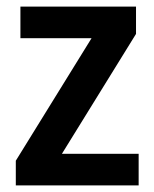

<svg xmlns="http://www.w3.org/2000/svg" viewBox="-20 -563 469 583"><path d="M401 0V-96H168L393 -460V-543H42V-447H258L28 -75V0Z"/></svg>

Font: Noto Sans Thai SemCond SemBd
Style: Regular
Weight: 600
Width: 4
Designer: Monotype Design Team
Foundry: Monotype Imaging Inc.
Version: Version 2.002